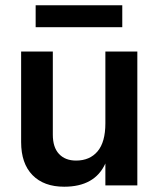

<svg xmlns="http://www.w3.org/2000/svg" viewBox="-20 -702 605 727"><path d="M443 -682V-599H115V-682ZM379 -507H500V0H379V-83Q339 5 223 5Q146 5 103 -39Q60 -83 60 -164V-507H180V-192Q180 -144 203.5 -119Q227 -94 268 -94Q320 -94 349.5 -129Q379 -164 379 -235Z"/></svg>

Font: Hind Semibold
Style: Regular
Weight: 600
Designer: Manushi Parikh, Satya Rajpurohit
Foundry: Indian Type Foundry
Version: Version 1.201;PS 1.0;hotconv 1.0.78;makeotf.lib2.5.61930; tt